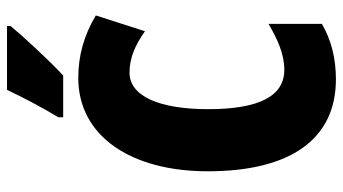

<svg xmlns="http://www.w3.org/2000/svg" viewBox="-235 -732 977 547"><g transform="rotate(-90 253.5 -458.5)"><path d="M453 -917V-927H271C250 -883 225 -834 193 -781V-767H312C362 -814 425 -883 453 -917ZM320 -578C363 -578 400 -561 438 -534L483 -674C426 -708 368 -724 305 -724C140 -724 39 -575 39 -355C39 -119 131 10 301 10C360 10 413 -3 459 -30V-182C416 -157 374 -137 328 -137C253 -137 216 -209 216 -354C216 -493 253 -578 320 -578Z"/></g></svg>

Font: Noto Sans Oriya ExtCond Blk
Style: Regular
Weight: 900
Width: 2
Designer: Amélie Bonet and Sol Matas
Foundry: Google LLC
Version: Version 2.006